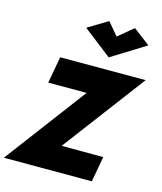

<svg xmlns="http://www.w3.org/2000/svg" viewBox="-166 -1101 1016 1204"><g transform="rotate(15 341.5 -499.5)"><path d="M122 -527H371L-25 0H546L576 -165L306 -166L708 -700H153ZM461 -917 392 -999 263 -921 447 -778 668 -915 559 -998Z"/></g></svg>

Font: Jost ExtraBold
Style: Italic
Weight: 800
Italic angle: -5°
Version: Version 3.710